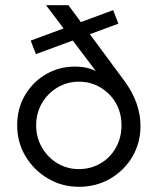

<svg xmlns="http://www.w3.org/2000/svg" viewBox="-20 -708 605 738"><path d="M284 10Q218 10 164 -22Q110 -54 78 -107.5Q46 -161 46 -226Q46 -291 76 -342Q106 -393 156.5 -422.5Q207 -452 267 -452Q299 -452 322.5 -445Q346 -438 364.5 -425.5Q383 -413 397 -395L371 -405L157 -688H243L459 -396Q520 -312 520 -224Q520 -159 489 -106Q458 -53 404 -21.5Q350 10 284 10ZM283 -58Q329 -58 366.5 -80Q404 -102 425.5 -140.5Q447 -179 447 -226Q447 -274 425.5 -311.5Q404 -349 366.5 -371.5Q329 -394 283 -394Q238 -394 200.5 -371.5Q163 -349 141 -311Q119 -273 119 -226Q119 -180 141 -141.5Q163 -103 200.5 -80.5Q238 -58 283 -58ZM118 -500 98 -552 415 -669 435 -617Z"/></svg>

Font: Outfit Thin Light
Style: Regular
Weight: 300
Version: Version 1.100;gftools[0.9.27]